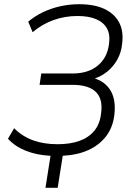

<svg xmlns="http://www.w3.org/2000/svg" viewBox="-20 -733 642 912"><path d="M196 159 220 7Q155 4 102.5 -17Q50 -38 18 -74L47 -124Q86 -85 137 -66.5Q188 -48 254 -48Q314 -48 358 -64Q402 -80 428.5 -112.5Q455 -145 460 -194Q470 -262 435.5 -296Q401 -330 324 -330H168L176 -384H326Q399 -384 444.5 -421.5Q490 -459 498 -525Q504 -569 488 -598Q472 -627 436.5 -642Q401 -657 348 -657Q289 -657 235 -638Q181 -619 135 -580L114 -630Q146 -657 185 -675.5Q224 -694 267.5 -703.5Q311 -713 356 -713Q428 -713 476 -690.5Q524 -668 546 -626Q568 -584 560 -524Q556 -484 537.5 -450.5Q519 -417 489.5 -393Q460 -369 421 -357V-363Q478 -348 505 -303Q532 -258 523 -186Q516 -128 484.5 -86.5Q453 -45 401.5 -21Q350 3 278 7L254 159Z"/></svg>

Font: Nunito Sans 10pt SemiCondensed Light
Style: Italic
Weight: 300
Width: 4
Italic angle: -9°
Designer: Vernon Adams
Foundry: Vernon Adams
Version: Version 3.101;gftools[0.9.27]